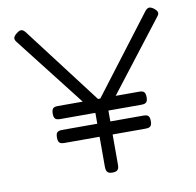

<svg xmlns="http://www.w3.org/2000/svg" viewBox="-79 -777 890 870"><g transform="rotate(-10 366.0 -342.5)"><path d="M683 -688Q696 -678 698.5 -669.5Q701 -661 692 -650L400 -272V-19Q400 -8 397 -1.5Q394 5 387.5 8Q381 11 370 11Q359 11 352.5 8Q346 5 343 -2Q340 -9 340 -21V-268L43 -649Q35 -660 37.5 -668.5Q40 -677 53 -687Q67 -698 76 -696Q85 -694 94 -682L368 -322L642 -682Q651 -694 660 -696Q669 -698 683 -688ZM179 -159Q168 -159 161.5 -161.5Q155 -164 152 -170.5Q149 -177 149 -188Q149 -200 151.5 -206.5Q154 -213 160.5 -216Q167 -219 177 -219H553Q564 -219 570 -216Q576 -213 578.5 -206.5Q581 -200 581 -188Q581 -177 578 -170.5Q575 -164 568.5 -161.5Q562 -159 551 -159ZM179 -269Q168 -269 161.5 -271.5Q155 -274 152 -280.5Q149 -287 149 -298Q149 -315 155 -322Q161 -329 177 -329H553Q569 -329 575 -322Q581 -315 581 -298Q581 -287 578 -280.5Q575 -274 568.5 -271.5Q562 -269 551 -269Z"/></g></svg>

Font: Fredoka SemiExpanded Light
Style: Regular
Weight: 300
Width: 6
Designer: Ben Nathan
Foundry: Milena B. Brandão, Ben Nathan
Version: Version 2.001